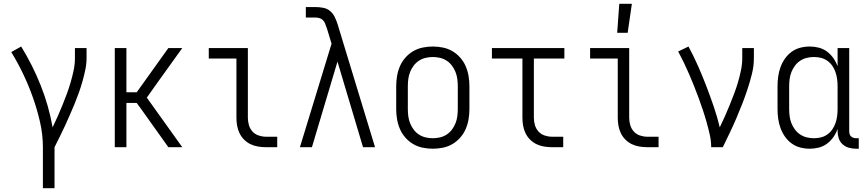

<svg xmlns="http://www.w3.org/2000/svg" viewBox="-20 -772 4540 1007"><path d="M205 215V0Q205 -66 190 -131.5Q175 -197 153 -259.5Q131 -322 102.5 -382Q74 -442 39 -499L91 -528Q151 -431 193.5 -324Q236 -217 256 -104Q270 -133 283 -162.5Q296 -192 308 -221.5Q320 -251 331 -281Q342 -311 351 -342Q360 -373 366.5 -404.5Q373 -436 373 -468V-520H434V-468Q434 -437 427.5 -406Q421 -375 412.5 -345Q404 -315 393.5 -285.5Q383 -256 371 -227Q359 -198 346.5 -169.5Q334 -141 321 -112.5Q308 -84 294 -56Q280 -28 266 0V215Z M582 0V-520H643V-288H697L863 -520H936L806 -339L750 -260L936 0H863L719 -202L697 -232H643V0Z M1374 0Q1354 0 1333 -3.5Q1312 -7 1293.5 -16Q1275 -25 1260 -40Q1245 -55 1236 -74Q1227 -93 1223.5 -113.5Q1220 -134 1220 -155V-465H1075V-520H1280V-155Q1280 -135 1285.5 -116Q1291 -97 1304 -82.5Q1317 -68 1336 -61.5Q1355 -55 1374 -55H1434V0Z M1553 0 1719 -543 1693 -628 1692 -629Q1689 -639 1685 -649Q1681 -659 1673.5 -666.5Q1666 -674 1655.5 -677Q1645 -680 1635 -680H1584V-735H1635Q1655 -735 1675.5 -731Q1696 -727 1711.5 -714Q1727 -701 1736 -682Q1745 -663 1751 -644L1757 -624L1947 0H1884L1750 -449L1616 0Z M2250 8Q2223 8 2196.5 2.5Q2170 -3 2147 -16.5Q2124 -30 2106 -50.5Q2088 -71 2077.5 -95.5Q2067 -120 2062.5 -146.5Q2058 -173 2058 -200V-320Q2058 -347 2062.5 -373.5Q2067 -400 2077.5 -424.5Q2088 -449 2106 -469.5Q2124 -490 2147 -503.5Q2170 -517 2196.5 -522.5Q2223 -528 2250 -528Q2277 -528 2303.5 -522.5Q2330 -517 2353 -503.5Q2376 -490 2394 -469.5Q2412 -449 2422.5 -424.5Q2433 -400 2437.5 -373.5Q2442 -347 2442 -320V-200Q2442 -173 2437.5 -146.5Q2433 -120 2422.5 -95.5Q2412 -71 2394 -50.5Q2376 -30 2353 -16.5Q2330 -3 2303.5 2.5Q2277 8 2250 8ZM2250 -47Q2269 -47 2288 -51.5Q2307 -56 2323 -66.5Q2339 -77 2350.5 -92.5Q2362 -108 2369 -125.5Q2376 -143 2378.5 -162Q2381 -181 2381 -200V-320Q2381 -339 2378.5 -358Q2376 -377 2369 -394.5Q2362 -412 2350.5 -427.5Q2339 -443 2323 -453.5Q2307 -464 2288 -468.5Q2269 -473 2250 -473Q2231 -473 2212 -468.5Q2193 -464 2177 -453.5Q2161 -443 2149.5 -427.5Q2138 -412 2131 -394.5Q2124 -377 2121.5 -358Q2119 -339 2119 -320V-200Q2119 -181 2121.5 -162Q2124 -143 2131 -125.5Q2138 -108 2149.5 -92.5Q2161 -77 2177 -66.5Q2193 -56 2212 -51.5Q2231 -47 2250 -47Z M2874 0Q2854 0 2833 -3.5Q2812 -7 2793.5 -16Q2775 -25 2760 -40Q2745 -55 2736 -74Q2727 -93 2723.5 -113.5Q2720 -134 2720 -155V-465H2560V-520H2940V-465H2780V-155Q2780 -135 2785.5 -116Q2791 -97 2804 -82.5Q2817 -68 2836 -61.5Q2855 -55 2874 -55H2934V0Z M3217 -600 3228 -752H3294L3272 -600ZM3374 0Q3354 0 3333 -3.5Q3312 -7 3293.5 -16Q3275 -25 3260 -40Q3245 -55 3236 -74Q3227 -93 3223.5 -113.5Q3220 -134 3220 -155V-465H3075V-520H3280V-155Q3280 -135 3285.5 -116Q3291 -97 3304 -82.5Q3317 -68 3336 -61.5Q3355 -55 3374 -55H3434V0Z M3710 0Q3710 -33 3702.5 -66Q3695 -99 3686 -131Q3677 -163 3666.5 -194.5Q3656 -226 3644.5 -257.5Q3633 -289 3620.5 -320Q3608 -351 3595 -381.5Q3582 -412 3567.5 -442Q3553 -472 3537 -502L3591 -528Q3618 -478 3641 -426Q3664 -374 3684.5 -320.5Q3705 -267 3723.5 -213Q3742 -159 3755 -104Q3769 -133 3782 -162Q3795 -191 3807 -221Q3819 -251 3830.5 -281Q3842 -311 3851 -342Q3860 -373 3866.5 -404.5Q3873 -436 3873 -468V-520H3934V-468Q3934 -426 3924 -385.5Q3914 -345 3901 -305.5Q3888 -266 3873 -227.5Q3858 -189 3841.5 -150.5Q3825 -112 3807 -74.5Q3789 -37 3771 0Z M4227 8Q4201 8 4176.5 1.5Q4152 -5 4131.5 -20Q4111 -35 4096.5 -56Q4082 -77 4073.5 -100.5Q4065 -124 4061.5 -149.5Q4058 -175 4058 -200V-320Q4058 -345 4061.5 -370.5Q4065 -396 4073.5 -419.5Q4082 -443 4096.5 -464Q4111 -485 4131.5 -500Q4152 -515 4176.5 -521.5Q4201 -528 4227 -528Q4251 -528 4274.5 -522Q4298 -516 4317.5 -501.5Q4337 -487 4351 -467Q4365 -447 4373 -424V-520H4434V-84Q4434 -76 4436 -69Q4438 -62 4443 -57Q4448 -52 4455.5 -49.5Q4463 -47 4470 -47H4484V8H4470Q4451 8 4432.5 3Q4414 -2 4399.5 -15Q4385 -28 4379 -46.5Q4373 -65 4373 -84V-96Q4365 -73 4351 -53Q4337 -33 4317.5 -18.5Q4298 -4 4274.5 2Q4251 8 4227 8ZM4249 -47Q4268 -47 4286 -51.5Q4304 -56 4319.5 -67Q4335 -78 4345.5 -93.5Q4356 -109 4362 -126.5Q4368 -144 4370.5 -162.5Q4373 -181 4373 -200V-320Q4373 -339 4370.5 -357.5Q4368 -376 4362 -393.5Q4356 -411 4345.5 -426.5Q4335 -442 4319.5 -453Q4304 -464 4286 -468.5Q4268 -473 4249 -473Q4230 -473 4211.5 -468.5Q4193 -464 4177 -453.5Q4161 -443 4149.5 -427.5Q4138 -412 4131 -394.5Q4124 -377 4121.5 -358Q4119 -339 4119 -320V-200Q4119 -181 4121.5 -162Q4124 -143 4131 -125.5Q4138 -108 4149.5 -92.5Q4161 -77 4177 -66.5Q4193 -56 4211.5 -51.5Q4230 -47 4249 -47Z"/></svg>

Font: Iosevka SS18 Light
Style: Regular
Weight: 300
Monospace: yes
Designer: Belleve Invis
Foundry: Belleve Invis
Version: Version 25.1.1; ttfautohint (v1.8.4)